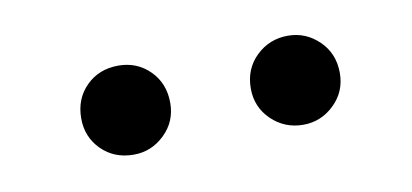

<svg xmlns="http://www.w3.org/2000/svg" viewBox="-29 -676 479 223"><g transform="rotate(-10 210.5 -564.5)"><path d="M116 -512Q93 -512 78 -527Q63 -542 63 -564Q63 -587 78 -602Q93 -617 116 -617Q138 -617 153 -602Q168 -587 168 -564Q168 -542 152.5 -527Q137 -512 116 -512ZM316 -512Q294 -512 278.5 -527Q263 -542 263 -564Q263 -587 278.5 -602Q294 -617 316 -617Q337 -617 352.5 -602Q368 -587 368 -564Q368 -542 352.5 -527Q337 -512 316 -512Z"/></g></svg>

Font: Junicode SmExp
Style: Regular
Weight: 400
Width: 6
Designer: Peter S. Baker
Version: Version 2.205; ttfautohint (v1.8.4)